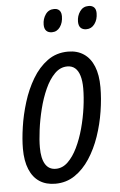

<svg xmlns="http://www.w3.org/2000/svg" viewBox="-53 -768 508 816"><g transform="rotate(-5 201.0 -360.0)"><path d="M150.4 9.8Q110.8 9.8 83 -8.3Q55.2 -26.4 40.3 -62.3Q25.4 -98.1 25.4 -150.4Q25.4 -190.4 33 -242.2Q40.5 -293.9 56.9 -346.9Q73.2 -399.9 99.9 -444.8Q126.5 -489.7 164.3 -517.3Q202.1 -544.9 252.4 -544.9Q291.5 -544.9 319.3 -526.1Q347.2 -507.3 361.8 -471.2Q376.5 -435.1 376.5 -382.3Q376.5 -333.5 367.9 -279.3Q359.4 -225.1 341.8 -173.8Q324.2 -122.6 297.1 -81.1Q270 -39.6 233.4 -14.9Q196.8 9.8 150.4 9.8ZM157.7 -53.2Q186 -53.2 209 -75.2Q231.9 -97.2 249.5 -133.5Q267.1 -169.9 279.1 -213.9Q291 -257.8 297.1 -302.2Q303.2 -346.7 303.2 -384.3Q303.2 -415.5 296.6 -437.5Q290 -459.5 276.9 -470.9Q263.7 -482.4 243.7 -482.4Q213.4 -482.4 189.7 -458.5Q166 -434.6 148.7 -396Q131.3 -357.4 120.1 -312.5Q108.9 -267.6 103.3 -224.4Q97.7 -181.2 97.7 -149.4Q97.7 -102.5 112.8 -77.9Q127.9 -53.2 157.7 -53.2ZM338.9 -632.8Q322.8 -632.8 314.2 -641.6Q305.7 -650.4 305.7 -668Q305.7 -692.4 319.1 -711.4Q332.5 -730.5 356 -730.5Q371.1 -730.5 379.4 -722.2Q387.7 -713.9 387.7 -697.3Q387.7 -669.9 374 -651.4Q360.4 -632.8 338.9 -632.8ZM191.9 -632.8Q176.3 -632.8 167.7 -641.6Q159.2 -650.4 159.2 -668Q159.2 -692.4 172.4 -711.4Q185.5 -730.5 209.5 -730.5Q219.2 -730.5 225.8 -726.8Q232.4 -723.1 236.1 -715.8Q239.7 -708.5 239.7 -697.3Q239.7 -669.9 226.6 -651.4Q213.4 -632.8 191.9 -632.8Z"/></g></svg>

Font: Open Sans Condensed
Style: Italic
Weight: 400
Width: 3
Italic angle: -12°
Designer: Monotype Design Team
Foundry: Monotype Imaging Inc.
Version: Version 3.000